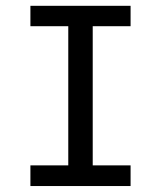

<svg xmlns="http://www.w3.org/2000/svg" viewBox="-20 -624 540 644"><path d="M82 -604.5H418V-536.1H291V-69.3H418V0H82V-69.3H209V-536.1H82Z"/></svg>

Font: BabelStone Pseudographica
Style: Regular
Weight: 400
Designer: Andrew West
Foundry: BabelStone
Version: Version 16.0.0